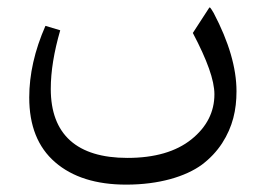

<svg xmlns="http://www.w3.org/2000/svg" viewBox="-20 -311 721 526"><path d="M325.7 194.8C415.5 194.8 488.3 172.9 533.2 140.1C555.2 123.5 573.7 104 588.4 81.5C617.7 36.1 627.9 -9.8 627.9 -61C627.9 -125 606.9 -196.3 565.4 -275.4C560.5 -283.7 557.1 -289.1 554.7 -291L552.7 -289.1L508.3 -220.7C547.4 -146.5 567.4 -91.3 567.4 -52.7C567.4 -4.4 546.4 37.1 504.4 70.8C462.4 104.5 403.8 121.6 329.1 121.6C190.9 121.6 119.1 57.6 119.1 -67.4C119.1 -115.7 127.9 -168.9 145 -228L104.5 -240.2C74.7 -172.4 60.1 -106.9 60.1 -43.9C60.1 33.2 83.5 92.3 130.9 133.3C178.2 174.3 243.2 194.8 325.7 194.8Z"/></svg>

Font: Sahel Light
Style: Regular
Weight: 300
Foundry: Saber Rastikerdar (saber.rastikerdar@gmail.com)
Version: Version 3.4.0